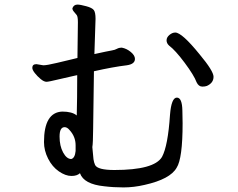

<svg xmlns="http://www.w3.org/2000/svg" viewBox="-20 -785 1040 838"><path d="M291 -91Q307 -95 310 -126V-151Q310 -189 283 -218Q273 -230 262 -230Q240 -230 240 -189Q240 -148 255.5 -119.5Q271 -91 291 -91ZM863 -407Q847 -407 838 -426Q827 -456 786 -511Q745 -566 718 -586Q707 -596 707 -609Q707 -622 719.5 -632.5Q732 -643 745 -643Q774 -643 851 -548Q912 -475 912 -450Q912 -423 883 -410Q875 -407 863 -407ZM519 33Q475 33 435 28Q346 19 329 -29Q316 -17 292 -17Q266 -17 237 -37Q208 -57 190 -92.5Q172 -128 172 -165Q172 -295 252 -298Q295 -298 315 -281Q317 -355 317 -457L303 -454Q283 -450 237.5 -439Q192 -428 183 -428Q172 -428 157.5 -440Q143 -452 132 -466Q121 -480 121 -489Q121 -505 139 -505L169 -500Q185 -500 228.5 -510.5Q272 -521 293.5 -526Q315 -531 318 -532L320 -688Q320 -712 315 -719Q310 -726 303 -733.5Q296 -741 296 -749Q302 -765 318 -765Q330 -765 356 -758Q382 -751 389.5 -741Q397 -731 397 -703L392 -549Q451 -562 466.5 -564.5Q482 -567 490.5 -572Q499 -577 512 -577Q533 -573 551 -558Q569 -543 569 -528Q569 -505 533 -500Q474 -493 390 -474Q387 -285 386.5 -222Q386 -159 383 -143L388 -90Q390 -76 395 -65Q406 -43 479 -43Q653 -43 687 -100Q713 -148 722 -284Q728 -359 752 -359Q775 -359 776 -302L777 -247Q777 -93 751 -53Q723 -3 611 22Q564 33 519 33Z"/></svg>

Font: LXGW WenKai Mono Medium
Style: Regular
Weight: 500
Monospace: yes
Designer: LXGW / Fontworks Inc.
Foundry: LXGW / Fontworks Inc.
Version: Version 1.520; June 14, 2025